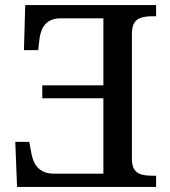

<svg xmlns="http://www.w3.org/2000/svg" viewBox="-20 -734 669 754"><path d="M593 0H47L40 -177H95L103 -133Q107 -111 116 -93Q125 -75 144 -63.5Q163 -52 192 -52H386V-348H146V-399H386V-662H218Q190 -662 172.5 -651Q155 -640 146.5 -622Q138 -604 135 -581L130 -537H74L79 -714H593V-670H574Q554 -670 536 -665Q518 -660 508 -645.5Q498 -631 498 -599V-110Q498 -81 508.5 -67Q519 -53 536.5 -48.5Q554 -44 574 -44H593Z"/></svg>

Font: ET Text
Style: Regular
Weight: 470
Designer: Monotype Design Team
Foundry: Monotype Imaging Inc.
Version: Version 2.009